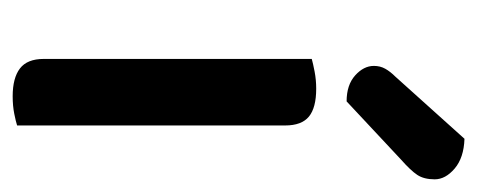

<svg xmlns="http://www.w3.org/2000/svg" viewBox="-245 -500 753 303"><g transform="rotate(90 131.5 -348.5)"><path d="M178 1Q172 3 159.5 5.5Q147 8 132 8Q103 8 88 -3.5Q73 -15 73 -41V-464Q80 -466 93 -468.5Q106 -471 120 -471Q150 -471 164 -459.5Q178 -448 178 -422ZM199 -705Q229 -704 246 -689.5Q263 -675 263 -658Q263 -641 256 -630.5Q249 -620 232 -605L140 -519Q114 -519 99 -532.5Q84 -546 84 -562Q84 -572 88.5 -580Q93 -588 101 -596Z"/></g></svg>

Font: Baloo Bhaina 2 Medium
Style: Regular
Weight: 500
Designer: Yesha Goshar, Manish Minz, Shuchita Grover and Ek Type
Foundry: Ek Type
Version: Version 1.640;hotconv 1.0.111;makeotfexe 2.5.65597; ttfautoh